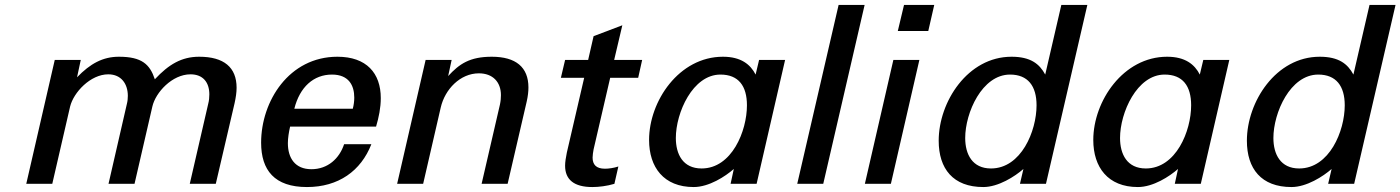

<svg xmlns="http://www.w3.org/2000/svg" viewBox="-20 -742 5653 775"><path d="M86 0H191L263 -312C277 -369 345 -442 417 -442C469 -442 496 -404 496 -355C496 -345 495 -333 492 -322L418 0H523L595 -312C608 -369 675 -442 749 -442C799 -442 825 -410 825 -361C825 -349 824 -336 820 -321L746 0H851L927 -326C932 -349 935 -369 935 -388C935 -470 884 -513 784 -513C713 -513 661 -482 605 -422C585 -482 553 -513 460 -513C395 -513 344 -485 291 -430L306 -500H201Z M1034 -166C1034 -55 1088 13 1219 13C1346 13 1437 -52 1479 -160H1369C1350 -102 1303 -59 1237 -59C1171 -59 1142 -104 1142 -164C1142 -185 1146 -209 1151 -231H1498C1509 -268 1517 -307 1517 -346C1517 -447 1459 -513 1342 -513C1147 -513 1034 -334 1034 -166ZM1168 -303C1190 -391 1246 -441 1320 -441C1388 -441 1410 -397 1410 -348C1410 -334 1408 -318 1404 -303Z M1583 0H1688L1759 -308C1776 -382 1838 -446 1913 -446C1969 -446 2002 -411 2002 -358C2002 -347 2001 -334 1998 -320L1924 0H2029L2106 -332C2111 -354 2113 -373 2113 -389C2113 -471 2062 -513 1965 -513C1876 -513 1834 -484 1789 -435L1803 -500H1698Z M2376 -139 2443 -428H2556L2572 -500H2459L2492 -640L2376 -596L2354 -500H2261L2244 -428H2338L2268 -126C2264 -106 2261 -88 2261 -73C2261 -17 2297 13 2371 13C2397 13 2430 9 2460 0L2476 -70C2458 -64 2437 -61 2422 -61C2386 -61 2372 -78 2372 -106C2372 -116 2374 -127 2376 -139Z M2600 -177C2600 -67 2659 13 2780 13C2842 13 2908 -30 2942 -60L2929 0H3034L3149 -500H3044L3030 -441C3009 -482 2971 -513 2898 -513C2721 -513 2600 -334 2600 -177ZM2708 -185C2708 -287 2776 -441 2888 -441C2961 -441 2995 -395 2995 -317C2995 -213 2934 -62 2812 -62C2736 -62 2708 -120 2708 -185Z M3303 0 3470 -722H3365L3198 0Z M3727 -617 3751 -722H3629L3604 -617ZM3576 0 3691 -500H3586L3471 0Z M3769 -174C3769 -61 3827 13 3949 13C4010 13 4077 -30 4111 -60L4097 0H4202L4369 -722H4264L4199 -441C4176 -484 4140 -513 4063 -513C3886 -513 3769 -331 3769 -174ZM3876 -185C3876 -287 3944 -441 4057 -441C4129 -441 4164 -395 4164 -317C4164 -213 4102 -62 3980 -62C3905 -62 3876 -119 3876 -185Z M4393 -177C4393 -67 4452 13 4573 13C4635 13 4701 -30 4735 -60L4722 0H4827L4942 -500H4837L4823 -441C4802 -482 4764 -513 4691 -513C4514 -513 4393 -334 4393 -177ZM4501 -185C4501 -287 4569 -441 4681 -441C4754 -441 4788 -395 4788 -317C4788 -213 4727 -62 4605 -62C4529 -62 4501 -120 4501 -185Z M5013 -174C5013 -61 5071 13 5193 13C5254 13 5321 -30 5355 -60L5341 0H5446L5613 -722H5508L5443 -441C5420 -484 5384 -513 5307 -513C5130 -513 5013 -331 5013 -174ZM5120 -185C5120 -287 5188 -441 5301 -441C5373 -441 5408 -395 5408 -317C5408 -213 5346 -62 5224 -62C5149 -62 5120 -119 5120 -185Z"/></svg>

Font: Perun Medium Italic
Style: Regular
Weight: 500
Italic angle: -12°
Foundry: Copyright (c) Stefan Peev, Context Ltd, 2016
Version: Version 1.026